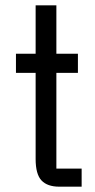

<svg xmlns="http://www.w3.org/2000/svg" viewBox="-20 -702 357 722"><path d="M192 -682V-500H273V-428H192V-68H287V0H203Q158 0 136 -23.5Q114 -47 114 -104V-428H40V-500H114V-682Z"/></svg>

Font: Kelly Slab
Style: Regular
Weight: 400
Designer: Denis Masharov
Foundry: Denis Masharov
Version: Version 1.001